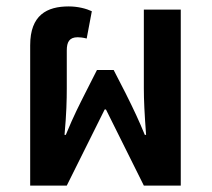

<svg xmlns="http://www.w3.org/2000/svg" viewBox="-20 -578 659 598"><path d="M74 0H188L306 -237H310L428 0H543V-548H428V-303C428 -267 430 -224 435 -158H431C412 -204 398 -234 371 -288L334 -360H282L245 -287C228 -253 210 -219 185 -158H181C187 -224 188 -267 188 -303V-421C188 -447 196 -462 222 -462C228 -462 239 -461 250 -458L266 -543C249 -551 223 -558 194 -558C126 -558 74 -531 74 -437Z"/></svg>

Font: Noto Sans Thai SemiCondensed Semi
Style: Regular
Weight: 600
Width: 4
Designer: Monotype Design Team
Foundry: Monotype Imaging Inc.
Version: Version 1.901